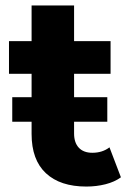

<svg xmlns="http://www.w3.org/2000/svg" viewBox="-20 -677 485 705"><path d="M424 -26Q401 -9 367.5 -0.5Q334 8 297 8Q201 8 148.5 -41Q96 -90 96 -185V-406H13V-526H96V-657H252V-526H386V-406H252V-187Q252 -153 269.5 -134.5Q287 -116 319 -116Q356 -116 382 -136ZM25 -320H374V-230H25Z"/></svg>

Font: Idrija
Style: Bold
Weight: 700
Designer: Julieta Ulanovsky
Foundry: Julieta Ulanovsky
Version: Version 7.200